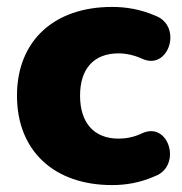

<svg xmlns="http://www.w3.org/2000/svg" viewBox="-20 -523 524 554"><path d="M303 11C342 11 383 5 428 -15C506 -45 467 -175 389 -138C366 -127 343 -123 322 -123C251 -123 211 -169 211 -247C211 -325 251 -369 322 -369C343 -369 367 -364 389 -354C466 -317 508 -446 430 -477C384 -497 342 -503 303 -503C137 -503 29 -406 29 -247C29 -87 137 11 303 11Z"/></svg>

Font: Nunito Black
Style: Regular
Weight: 900
Designer: Vernon Adams
Foundry: Vernon Adams
Version: Version 3.602